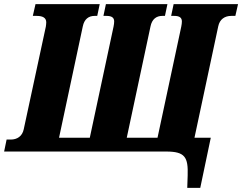

<svg xmlns="http://www.w3.org/2000/svg" viewBox="-58 -734 1173 930"><path d="M849 176H912L963 -67H884L999 -606C1006 -641 1031 -657 1062 -657H1082L1095 -714H783L771 -657H786C812 -657 823 -648 823 -630C823 -623 822 -615 820 -605L705 -67H556L671 -606C678 -641 699 -657 728 -657H741L753 -714H455L443 -657H458C484 -657 495 -648 495 -630C495 -623 494 -615 492 -605L377 -67H228L343 -606C350 -641 371 -657 400 -657H413L425 -714H114L101 -657H120C150 -657 166 -647 166 -626C166 -620 165 -612 164 -605L57 -108C50 -74 25 -58 -6 -58H-26L-38 0H747C838 0 854 27 851 116Z"/></svg>

Font: Noto Serif Condensed Black
Style: Italic
Weight: 900
Width: 3
Italic angle: -12°
Designer: Monotype Design Team
Foundry: Monotype Imaging Inc.
Version: Version 2.013